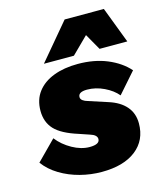

<svg xmlns="http://www.w3.org/2000/svg" viewBox="-129 -811 768 903"><g transform="rotate(-15 255.5 -359.0)"><path d="M255 10Q202 10 150 -3.5Q98 -17 54 -43.5Q10 -70 -18 -108L75 -202Q103 -166 146 -142Q189 -118 230 -118Q279 -118 279 -144Q279 -164 246 -174L196 -191Q116 -216 83 -251.5Q50 -287 50 -342Q50 -396 78.5 -433.5Q107 -471 158 -490.5Q209 -510 276 -510Q356 -510 418.5 -484Q481 -458 520 -414L433 -315Q410 -343 369.5 -362.5Q329 -382 287 -382Q244 -382 244 -357Q244 -347 253.5 -340Q263 -333 278 -329L370 -299Q424 -282 453 -248.5Q482 -215 482 -166Q482 -84 422 -37Q362 10 255 10ZM123 -552 271 -728H462L529 -552H394L349 -631L269 -552Z"/></g></svg>

Font: Work Sans ExtraBold
Style: Italic
Weight: 800
Italic angle: -13°
Designer: Wei Huang
Foundry: Wei Huang
Version: Version 2.012; ttfautohint (v1.8.3)